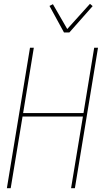

<svg xmlns="http://www.w3.org/2000/svg" viewBox="-20 -985 540 1005"><path d="M16 0 137 -735H157L101 -393H417L473 -735H493L372 0H352L414 -375H98L36 0ZM315 -815 239 -954 257 -963 332 -833 451 -965 465 -953 343 -815Z"/></svg>

Font: Iosevka Curly Thin
Style: Italic
Weight: 100
Italic angle: -9°
Monospace: yes
Designer: Belleve Invis
Foundry: Belleve Invis
Version: Version 22.1.2; ttfautohint (v1.8.4)